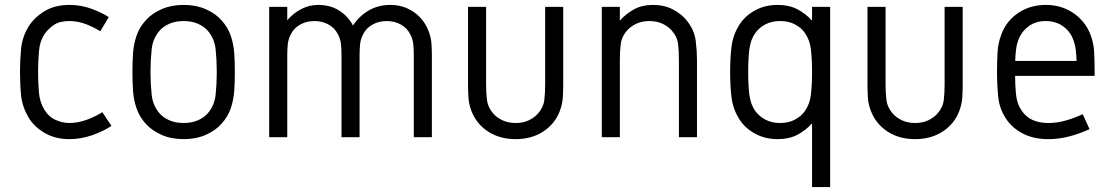

<svg xmlns="http://www.w3.org/2000/svg" viewBox="-20 -556 4514 778"><path d="M261.2 -536.1Q307.6 -536.1 348.6 -521.2Q389.6 -506.3 420.9 -486.8L386.2 -429.2Q361.3 -445.3 328.6 -458Q295.9 -470.7 261.2 -470.7Q221.7 -470.7 198.7 -455.1Q175.8 -439.5 161.6 -419.4Q141.1 -389.6 137.7 -346.4Q134.3 -303.2 134.3 -267.1Q134.3 -224.1 137.5 -183.8Q140.6 -143.6 159.2 -112.3Q177.7 -82 205.8 -69.8Q233.9 -57.6 261.2 -57.6Q296.9 -57.6 333.3 -71.3Q369.6 -85 394.5 -101.6L431.6 -45.9Q398.9 -23.9 353.3 -8.1Q307.6 7.8 261.2 7.8Q203.6 7.8 160.2 -17.8Q116.7 -43.5 94.7 -81.5Q69.8 -125 65.4 -170.2Q61 -215.3 61 -267.1Q61 -310.1 65.4 -357.4Q69.8 -404.8 94.7 -446.8Q117.7 -484.4 159.9 -510.3Q202.1 -536.1 261.2 -536.1Z M724.1 -536.1Q774.4 -536.1 813.7 -518.8Q853 -501.5 877 -474.6Q904.3 -444.3 915.8 -409.2Q927.2 -374 929.4 -337.2Q931.6 -300.3 931.6 -264.2Q931.6 -228.5 929.4 -191.4Q927.2 -154.3 915.8 -119.1Q904.3 -84 877 -53.7Q853 -26.9 813.7 -9.5Q774.4 7.8 724.1 7.8Q673.8 7.8 634.8 -9.5Q595.7 -26.9 571.3 -53.7Q543.9 -84 532.5 -119.1Q521 -154.3 518.8 -191.4Q516.6 -228.5 516.6 -264.2Q516.6 -300.3 518.8 -337.2Q521 -374 532.5 -409.2Q543.9 -444.3 571.3 -474.6Q595.7 -501.5 634.8 -518.8Q673.8 -536.1 724.1 -536.1ZM724.1 -470.7Q691.4 -470.7 666.7 -460Q642.1 -449.2 627 -432.1Q599.1 -400.4 594.5 -355.7Q589.8 -311 589.8 -264.2Q589.8 -217.3 594.5 -172.6Q599.1 -127.9 627 -96.2Q642.1 -79.1 666.7 -68.4Q691.4 -57.6 724.1 -57.6Q756.8 -57.6 781.5 -68.4Q806.2 -79.1 821.3 -96.2Q849.1 -127.9 853.8 -172.6Q858.4 -217.3 858.4 -264.2Q858.4 -311 853.8 -355.7Q849.1 -400.4 821.3 -432.1Q806.2 -449.2 781.5 -460Q756.8 -470.7 724.1 -470.7Z M1656.7 -331.1Q1656.7 -354 1654.8 -376Q1652.8 -397.9 1641.1 -419.4Q1628.4 -443.4 1603.5 -457Q1578.6 -470.7 1546.9 -470.7Q1515.6 -470.7 1490.5 -457Q1465.3 -443.4 1452.6 -419.4Q1440.9 -397.9 1439 -376Q1437 -354 1437 -331.1V0H1363.8V-331.1Q1363.8 -354 1361.8 -376Q1359.9 -397.9 1348.1 -419.4Q1335.4 -443.4 1310.5 -457Q1285.6 -470.7 1253.9 -470.7Q1222.7 -470.7 1197.5 -457Q1172.4 -443.4 1159.7 -419.4Q1147.9 -397.9 1146 -376Q1144 -354 1144 -331.1V0H1070.8V-528.3H1144V-474.1Q1169.4 -503.4 1201.7 -519.8Q1233.9 -536.1 1268.6 -536.1Q1318.4 -536.1 1354.5 -513.2Q1390.6 -490.2 1410.2 -452.6Q1435.5 -491.2 1474.4 -513.7Q1513.2 -536.1 1561.5 -536.1Q1614.7 -536.1 1656.2 -507.6Q1697.8 -479 1716.8 -429.7Q1726.6 -404.3 1728.3 -379.4Q1730 -354.5 1730 -331.1V0H1656.7Z M1876.5 -528.3H1949.7V-213.4Q1949.7 -177.7 1953.4 -149.7Q1957 -121.6 1978 -96.7Q1992.7 -79.6 2016.1 -68.6Q2039.6 -57.6 2069.3 -57.6Q2099.6 -57.6 2122.8 -68.6Q2146 -79.6 2160.6 -96.7Q2182.1 -121.6 2185.5 -149.7Q2189 -177.7 2189 -213.4V-528.3H2262.2V-213.4Q2262.2 -186.5 2260.5 -160.4Q2258.8 -134.3 2249 -107.9Q2229.5 -54.7 2181.9 -23.4Q2134.3 7.8 2069.3 7.8Q2004.4 7.8 1957 -23.4Q1909.7 -54.7 1889.6 -107.9Q1879.9 -134.3 1878.2 -160.4Q1876.5 -186.5 1876.5 -213.4Z M2626 -536.1Q2670.9 -536.1 2706.1 -518.1Q2741.2 -500 2763.7 -471.7Q2793.9 -433.6 2799.1 -390.6Q2804.2 -347.7 2804.2 -314.9V0H2731V-314.9Q2731 -350.6 2727.5 -378.7Q2724.1 -406.7 2702.6 -431.6Q2688 -448.7 2664.8 -459.7Q2641.6 -470.7 2611.3 -470.7Q2581.5 -470.7 2558.1 -459.7Q2534.7 -448.7 2520 -431.6Q2499 -406.7 2495.4 -378.7Q2491.7 -350.6 2491.7 -314.9V0H2418.5V-528.3H2491.7V-472.7Q2518.1 -501.5 2550.3 -518.8Q2582.5 -536.1 2626 -536.1Z M3131.3 -536.1Q3176.8 -536.1 3210.4 -518.8Q3244.1 -501.5 3270.5 -472.2V-528.3H3343.8V202.1H3270.5V-56.2Q3244.1 -26.9 3210.4 -9.5Q3176.8 7.8 3131.3 7.8Q3080.1 7.8 3040 -14.2Q3000 -36.1 2977.5 -70.3Q2951.2 -110.8 2944.8 -157Q2938.5 -203.1 2938.5 -264.2Q2938.5 -325.2 2944.8 -371.3Q2951.2 -417.5 2977.5 -458Q3000 -492.2 3040 -514.2Q3080.1 -536.1 3131.3 -536.1ZM3141.1 -470.7Q3106.9 -470.7 3081.8 -457.5Q3056.6 -444.3 3041 -422.9Q3021 -395 3016.4 -355.7Q3011.7 -316.4 3011.7 -264.2Q3011.7 -212.4 3016.4 -172.9Q3021 -133.3 3041 -105.5Q3056.6 -84.5 3081.8 -71Q3106.9 -57.6 3141.1 -57.6Q3175.3 -57.6 3200.7 -71Q3226.1 -84.5 3241.2 -105.5Q3261.2 -133.3 3265.9 -172.9Q3270.5 -212.4 3270.5 -264.2Q3270.5 -316.4 3265.9 -355.7Q3261.2 -395 3241.2 -422.9Q3226.1 -444.3 3200.7 -457.5Q3175.3 -470.7 3141.1 -470.7Z M3495.1 -528.3H3568.4V-213.4Q3568.4 -177.7 3572 -149.7Q3575.7 -121.6 3596.7 -96.7Q3611.3 -79.6 3634.8 -68.6Q3658.2 -57.6 3688 -57.6Q3718.3 -57.6 3741.5 -68.6Q3764.6 -79.6 3779.3 -96.7Q3800.8 -121.6 3804.2 -149.7Q3807.6 -177.7 3807.6 -213.4V-528.3H3880.9V-213.4Q3880.9 -186.5 3879.2 -160.4Q3877.4 -134.3 3867.7 -107.9Q3848.1 -54.7 3800.5 -23.4Q3752.9 7.8 3688 7.8Q3623 7.8 3575.7 -23.4Q3528.3 -54.7 3508.3 -107.9Q3498.5 -134.3 3496.8 -160.4Q3495.1 -186.5 3495.1 -213.4Z M4217.8 -536.1Q4280.8 -536.1 4328.9 -503.4Q4377 -470.7 4397.9 -417.5Q4411.1 -383.8 4413.3 -349.6Q4415.5 -315.4 4415.5 -264.6V-248.5H4093.3Q4093.3 -212.9 4096.9 -173.8Q4100.6 -134.8 4121.1 -106Q4154.8 -57.6 4227.5 -57.6Q4265.1 -57.6 4301.3 -68.4Q4337.4 -79.1 4367.2 -93.3L4395 -32.7Q4359.9 -16.1 4316.4 -4.2Q4272.9 7.8 4227.5 7.8Q4168.9 7.8 4126 -14.2Q4083 -36.1 4058.6 -71.8Q4029.8 -113.8 4024.9 -163.1Q4020 -212.4 4020 -264.2Q4020 -307.6 4022.2 -345Q4024.4 -382.3 4038.1 -418Q4058.1 -471.2 4106.2 -503.7Q4154.3 -536.1 4217.8 -536.1ZM4217.8 -470.7Q4177.2 -470.7 4148.9 -450.2Q4120.6 -429.7 4107.9 -397.9Q4100.1 -378.4 4097.2 -355.7Q4094.2 -333 4093.8 -309.1H4342.3Q4341.8 -330.6 4339.1 -353.5Q4336.4 -376.5 4328.1 -397.5Q4314.9 -430.7 4285.9 -450.7Q4256.8 -470.7 4217.8 -470.7Z"/></svg>

Font: Gidole
Style: Regular
Weight: 400
Version: Version 2.100; ttfautohint (v1.8.4.7-5d5b)